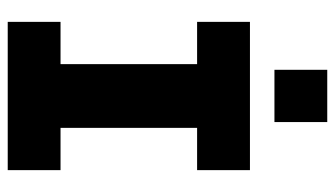

<svg xmlns="http://www.w3.org/2000/svg" viewBox="-205 -662 867 497"><g transform="rotate(90 228.5 -413.5)"><path d="M36.6 0V-136.7H216.8L146 -78.6V-548.3L216.8 -490.2H36.6V-627H420.4V-490.2H235.4L311 -548.3V-78.6L235.4 -136.7H420.4V0ZM160.6 -690.4V-827.1H295.9V-690.4Z"/></g></svg>

Font: Anaheim ExtraBold
Style: Regular
Weight: 800
Version: Version 2.001